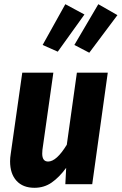

<svg xmlns="http://www.w3.org/2000/svg" viewBox="-20 -877 579 914"><path d="M28 -109Q28 -126 31 -144L86 -531H234L182 -164Q181 -157 181 -146Q181 -108 209 -108Q249 -108 298 -188L346 -531H493L419 0H291L295 -78Q262 -33 226 -8Q190 17 144 17Q89 17 58.5 -16.5Q28 -50 28 -109ZM291 -857 382 -808 255 -631 183 -663ZM448 -857 539 -805 405 -626 334 -663Z"/></svg>

Font: Fira Sans Condensed
Style: Bold Italic
Weight: 700
Width: 3
Italic angle: -8°
Designer: Carrois Corporate & Edenspiekermann AG
Foundry: Carrois Corporate GbR & Edenspiekermann AG
Version: Version 4.203